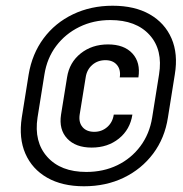

<svg xmlns="http://www.w3.org/2000/svg" viewBox="-20 -760 640 670"><path d="M273 -110Q197 -110 144.5 -140Q92 -170 68.5 -224Q45 -278 56 -350L80 -500Q92 -572 132 -626Q172 -680 234.5 -710Q297 -740 373 -740Q450 -740 502.5 -710Q555 -680 578.5 -626Q602 -572 590 -500L566 -350Q555 -278 514.5 -224Q474 -170 412 -140Q350 -110 273 -110ZM281 -160Q341 -160 389.5 -183.5Q438 -207 470 -250Q502 -293 511 -350L535 -500Q549 -586 502 -638Q455 -690 365 -690Q306 -690 257 -666Q208 -642 176 -599.5Q144 -557 135 -500L111 -350Q98 -265 145 -212.5Q192 -160 281 -160ZM300 -245Q244 -245 214.5 -276.5Q185 -308 193 -360L214 -490Q222 -542 261.5 -573.5Q301 -605 357 -605Q413 -605 442 -573.5Q471 -542 463 -490H398Q402 -517 388 -533.5Q374 -550 348 -550Q321 -550 302 -533.5Q283 -517 279 -490L258 -360Q254 -333 268 -316.5Q282 -300 309 -300Q335 -300 354 -316.5Q373 -333 377 -360H442Q434 -308 395 -276.5Q356 -245 300 -245Z"/></svg>

Font: JetBrains Mono NL
Style: Italic
Weight: 400
Italic angle: -9°
Monospace: yes
Designer: Philipp Nurullin, Konstantin Bulenkov
Foundry: JetBrains
Version: Version 2.305; ttfautohint (v1.8.4.7-5d5b)